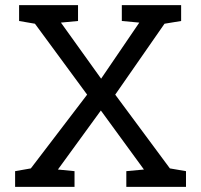

<svg xmlns="http://www.w3.org/2000/svg" viewBox="-20 -731 787 751"><path d="M707.5 0H474.1V-61.5L543 -67.9L374.5 -298.8L206.5 -67.9L271.5 -61.5V0H39.1V-61.5L100.6 -72.3L320.8 -360.8L116.7 -638.2L54.7 -648.9V-710.9H285.2V-648.9L218.3 -642.6L375.5 -423.3L524.9 -642.6L456.5 -648.9V-710.9H688.5V-648.9L623.5 -638.2L430.7 -360.8L644.5 -72.3L707.5 -61.5Z"/></svg>

Font: Battambang
Style: Regular
Weight: 400
Designer: Danh Hong
Version: Version 8.002; ttfautohint (v1.8.3)